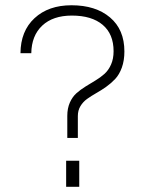

<svg xmlns="http://www.w3.org/2000/svg" viewBox="-20 -717 564 737"><path d="M238.3 -187.5V-272Q238.3 -300.8 248 -323Q257.8 -345.2 273.4 -359.1Q289.1 -373 308.1 -384.8Q327.1 -396.5 346.2 -408Q365.2 -419.4 380.9 -433.3Q396.5 -447.3 406.2 -469.2Q416 -491.2 416 -520.5Q416 -586.4 374 -621.8Q332 -657.2 255.9 -657.2Q183.1 -657.2 142.1 -618.7Q101.1 -580.1 100.1 -512.7H58.6Q59.1 -597.7 112.5 -647.2Q166 -696.8 254.4 -696.8Q347.2 -696.8 402.3 -650.1Q457.5 -603.5 457.5 -519.5Q457.5 -484.9 447.8 -457.8Q438 -430.7 422.1 -413.8Q406.2 -397 387.2 -383.5Q368.2 -370.1 349.1 -359.4Q330.1 -348.6 314.2 -337.2Q298.3 -325.7 288.6 -309.3Q278.8 -293 278.8 -271.5V-187.5ZM233.9 0V-100.1H284.2V0Z"/></svg>

Font: HK Grotesk Light Legacy
Style: Regular
Weight: 300
Designer: Alfredo Marco Pradil
Foundry: Hanken Design Co.
Version: Version 2.022;PS 002.022;hotconv 1.0.88;makeotf.lib2.5.64775